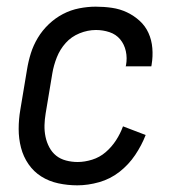

<svg xmlns="http://www.w3.org/2000/svg" viewBox="-20 -548 540 576"><path d="M212 8Q183 8 155 2Q127 -4 104 -18.5Q81 -33 65.5 -55.5Q50 -78 43 -105Q36 -132 36 -161Q36 -190 41 -219L61 -339Q65 -364 72.5 -388Q80 -412 93.5 -434.5Q107 -457 126.5 -475.5Q146 -494 169 -506Q192 -518 217.5 -523Q243 -528 267 -528Q292 -528 316 -524.5Q340 -521 361 -511Q382 -501 399 -485.5Q416 -470 425.5 -449Q435 -428 437 -403.5Q439 -379 435 -355L434 -349H357L358 -352Q362 -374 357.5 -394.5Q353 -415 340.5 -430Q328 -445 308.5 -451.5Q289 -458 268 -458Q243 -458 218.5 -448Q194 -438 177 -419Q160 -400 150.5 -376Q141 -352 137 -328L117 -208Q114 -190 113.5 -172.5Q113 -155 116.5 -138Q120 -121 128 -106Q136 -91 148.5 -81Q161 -71 178 -66.5Q195 -62 213 -62Q234 -62 256.5 -69Q279 -76 297 -91.5Q315 -107 328 -127Q341 -147 349 -169L417 -143Q405 -112 385.5 -83Q366 -54 338.5 -32.5Q311 -11 277.5 -1.5Q244 8 212 8Z"/></svg>

Font: Iosevka Curly Slab
Style: Italic
Weight: 400
Italic angle: -9°
Monospace: yes
Designer: Belleve Invis
Foundry: Belleve Invis
Version: Version 22.1.2; ttfautohint (v1.8.4)